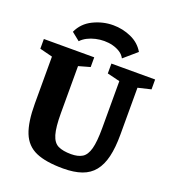

<svg xmlns="http://www.w3.org/2000/svg" viewBox="-165 -978 998 1114"><g transform="rotate(20 334.5 -420.5)"><path d="M343 -861Q401 -861 454 -837.5Q507 -814 535 -766L455 -697Q444 -718 423.5 -731Q403 -744 378 -750.5Q353 -757 325 -757Q299 -757 272.5 -751Q246 -745 223.5 -733.5Q201 -722 185 -705L135 -745Q161 -803 220 -832Q279 -861 343 -861ZM352 20Q245 20 183.5 -7Q122 -34 96 -99Q70 -164 70 -278V-568L-9 -588V-648H302V-588L231 -568V-278Q231 -191 244 -147Q257 -103 287 -88.5Q317 -74 367 -74Q410 -74 436 -90Q462 -106 474 -150Q486 -194 486 -278V-568L408 -587V-648H678V-587L598 -568V-278Q598 -198 584.5 -141.5Q571 -85 542 -49Q513 -13 466 3.5Q419 20 352 20Z"/></g></svg>

Font: Faustina ExtraBold
Style: Regular
Weight: 800
Designer: Alfonso Garcia
Foundry: http://www.omnibus-type.com
Version: Version 1.200